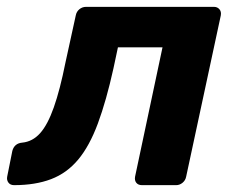

<svg xmlns="http://www.w3.org/2000/svg" viewBox="-43 -540 679 560"><path d="M-2 0Q-13 0 -18.5 -7.5Q-24 -15 -22 -25L-7 -100Q-1 -122 22 -124Q52 -127 74 -151.5Q96 -176 114 -227Q132 -278 148 -358L178 -495Q180 -506 188.5 -513Q197 -520 208 -520H581Q591 -520 597 -513Q603 -506 601 -495L500 -25Q498 -14 489.5 -7Q481 0 471 0H371Q360 0 354.5 -7Q349 -14 351 -25L431 -402H301L288 -341Q267 -246 242.5 -180Q218 -114 185 -74.5Q152 -35 106 -17.5Q60 0 -2 0Z"/></svg>

Font: Rubik SemiBold
Style: Italic
Weight: 600
Italic angle: -12°
Designer: Hubert and Fischer
Foundry: Hubert and Fischer
Version: Version 2.300;gftools[0.9.30]